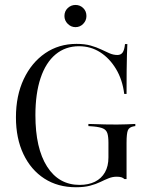

<svg xmlns="http://www.w3.org/2000/svg" viewBox="-20 -764 641 795"><path d="M294.4 11.3Q219.4 11.3 163.7 -24.6Q108.1 -60.5 77 -125.8Q46 -191.1 46 -278.2Q46 -367.7 78.2 -436.3Q110.5 -504.8 166.9 -543.5Q223.4 -582.3 296.8 -582.3Q330.6 -582.3 355.2 -575.4Q379.8 -568.5 398.8 -559.3Q417.7 -550 433.9 -543.1Q450 -536.3 466.1 -536.3Q480.6 -536.3 487.9 -546.8Q495.2 -557.3 497.6 -581.5H507.3Q506.5 -561.3 505.6 -535.5Q504.8 -509.7 504.4 -471Q504 -432.3 504 -375H494.4Q487.1 -433.9 460.5 -478.2Q433.9 -522.6 394.8 -547.6Q355.6 -572.6 307.3 -572.6Q250.8 -572.6 210.1 -538.7Q169.4 -504.8 148 -440.7Q126.6 -376.6 126.6 -287.1Q126.6 -150 175 -74.2Q223.4 1.6 309.7 1.6Q346.8 1.6 373.4 -11.7Q400 -25 414.5 -50.4Q429 -75.8 429 -112.1V-172.6Q429 -198.4 424.6 -212.1Q420.2 -225.8 406.9 -231.9Q393.5 -237.9 367.7 -240.3L346 -241.9V-250.8Q357.3 -250.8 375.4 -250Q393.5 -249.2 415.3 -248.8Q437.1 -248.4 460.5 -248.4H466.9H466.1Q485.5 -248.4 504.4 -249.2Q523.4 -250 540.3 -250.8V-241.9L534.7 -241.1Q515.3 -237.9 509.7 -225Q504 -212.1 504 -172.6V-22.6H495.2Q490.3 -27.4 483.1 -29.8Q475.8 -32.3 462.9 -32.3Q446 -32.3 429.8 -25.8Q413.7 -19.4 395.6 -10.5Q377.4 -1.6 353.2 4.8Q329 11.3 294.4 11.3ZM292.7 -651.6Q274.2 -651.6 260.5 -665.3Q246.8 -679 246.8 -697.6Q246.8 -717.7 260.5 -730.6Q274.2 -743.5 292.7 -743.5Q311.3 -743.5 324.6 -730.6Q337.9 -717.7 337.9 -697.6Q337.9 -679 324.6 -665.3Q311.3 -651.6 292.7 -651.6Z"/></svg>

Font: Playfair 144pt SemiCondensed Light
Style: Regular
Weight: 300
Width: 4
Designer: Claus Eggers Sørensen
Foundry: Claus Eggers Sørensen
Version: Version 2.203